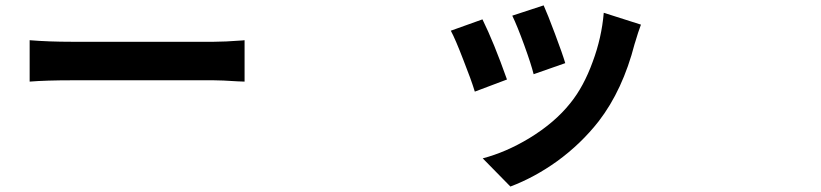

<svg xmlns="http://www.w3.org/2000/svg" viewBox="-20 -601 3040 711"><path d="M89.8 -298.8V-452.1Q160.2 -446.3 247.1 -446.3H771.5Q811.5 -446.3 877 -451.2Q882.8 -452.1 885.7 -452.1V-298.8Q878.9 -298.8 859.4 -299.8Q800.8 -303.7 771.5 -303.7H247.1Q150.4 -303.7 89.8 -298.8Z M1870.1 89.8 1767.6 -14.6Q1853.5 -37.1 1939.5 -88.9Q2034.2 -146.5 2091.8 -218.8Q2141.6 -280.3 2174.8 -372.1Q2208 -460.9 2215.8 -553.7L2353.5 -509.8Q2342.8 -481.4 2332 -444.3Q2331.1 -440.4 2330.1 -438.5Q2286.1 -267.6 2197.3 -152.3Q2131.8 -68.4 2043 -3.9Q1960 55.7 1870.1 89.8ZM1738.3 -261.7Q1724.6 -306.6 1696.3 -377.9Q1666 -457 1649.4 -487.3L1766.6 -529.3Q1808.6 -444.3 1857.4 -306.6ZM1956.1 -326.2Q1947.3 -362.3 1921.4 -433.6Q1895.5 -504.9 1877 -543L1993.2 -581.1Q2007.8 -548.8 2035.2 -475.6Q2063.5 -400.4 2073.2 -367.2Z"/></svg>

Font: Bpmf GenYo Gothic B
Style: B
Weight: 700
Foundry: But Ko
Version: Version 1.320